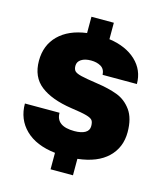

<svg xmlns="http://www.w3.org/2000/svg" viewBox="-129 -911 936 1093"><g transform="rotate(15 338.5 -364.5)"><path d="M273 -12Q159 -25 97 -85.5Q35 -146 35 -239H239Q239 -160 347 -160Q387 -160 410 -173Q433 -186 433 -212Q433 -235 425 -246Q417 -257 389 -265Q361 -273 296 -282Q177 -300 113 -350Q49 -400 49 -495Q49 -587 108 -645.5Q167 -704 273 -718V-814H405V-717Q505 -703 563.5 -648Q622 -593 622 -511H420Q418 -545 394 -559Q370 -573 336 -573Q300 -573 278.5 -559Q257 -545 257 -521Q257 -500 267 -490Q277 -480 305.5 -473Q334 -466 402 -456Q472 -446 523 -427Q574 -408 608 -361Q642 -314 642 -232Q642 -142 581.5 -83.5Q521 -25 405 -12V85H273Z"/></g></svg>

Font: Mona Sans Black
Style: Regular
Weight: 900
Designer: Deni Anggara
Foundry: GitHub
Version: Version 2.000